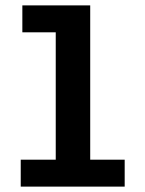

<svg xmlns="http://www.w3.org/2000/svg" viewBox="-20 -693 540 713"><path d="M57 0V-100H187V-573H63V-673H315V-100H443V0Z"/></svg>

Font: Inconsolata ExtraBold
Style: Regular
Weight: 800
Designer: Raph Levien, Cyreal, Brenton Simpson
Foundry: Raph Levien, Cyreal, Google
Version: Version 3.001